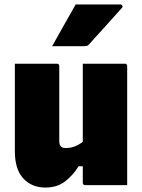

<svg xmlns="http://www.w3.org/2000/svg" viewBox="-20 -834 640 865"><path d="M236 -547Q247 -547 247 -536V-198Q247 -167 275 -167Q296 -167 314.5 -173.5Q333 -180 353 -195V-547H542Q553 -547 553 -536V0H364Q353 0 353 -11V-85H334Q309 -44 273 -16.5Q237 11 184 11Q123 11 85 -30Q47 -71 47 -152V-547ZM321 -814H522Q528 -814 531 -808.5Q534 -803 529 -798Q491 -755 457.5 -718.5Q424 -682 380 -633Q375 -626 361 -626H215Q241 -673 267.5 -719.5Q294 -766 321 -814Z"/></svg>

Font: Recursive Sn Lnr St Blk
Style: Regular
Weight: 900
Version: Version 1.079;hotconv 1.0.112;makeotfexe 2.5.65598; ttfautoh